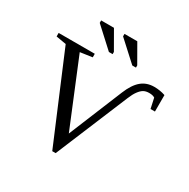

<svg xmlns="http://www.w3.org/2000/svg" viewBox="-191 -1030 1196 1218"><g transform="rotate(30 406.5 -421.0)"><path d="M789.6 -528.3H757.3L741.2 -602.5Q726.6 -612.3 700.2 -612.3Q675.3 -612.3 658.9 -602.8Q642.6 -593.3 627 -572Q611.3 -550.8 596.7 -515.1L376 15.1H351.1L85 -616.2L11.2 -628.9V-654.8H275.9V-628.9L188 -616.2L386.2 -134.3L547.9 -527.8Q576.2 -597.2 614.5 -629.6Q652.8 -662.1 708.5 -662.1Q750 -662.1 789.6 -648.9ZM519 -709.5 376 -840.3V-858.4H469.7L545.9 -725.6V-709.5ZM347.7 -709.5 205.1 -840.3V-858.4H298.8L375 -725.6V-709.5Z"/></g></svg>

Font: Liberation Serif
Style: Regular
Weight: 400
Designer: Steve Matteson
Foundry: Ascender Corporation
Version: Version 2.1.5